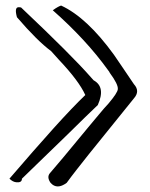

<svg xmlns="http://www.w3.org/2000/svg" viewBox="-20 -674 540 691"><path d="M220 -16Q185 10 162 -16Q148 -36 159 -50Q173 -66 207 -106.5Q241 -147 296 -214Q318 -240 336.5 -262.5Q355 -285 371 -302Q403 -340 404 -353Q406 -370 375 -412Q374 -414 373 -416Q372 -418 370 -420Q329 -477 279 -531Q229 -585 170 -637Q181 -645 188.5 -649Q196 -653 200 -654Q293 -611 390 -477Q401 -461 419 -434.5Q437 -408 462 -371Q485 -346 462 -320Q455 -311 414 -260.5Q373 -210 299 -118Q276 -89 256 -63.5Q236 -38 220 -16ZM59 -31Q59 -16 39 -18Q26 -19 14 -31Q105 -137 173 -212.5Q241 -288 287 -332Q264 -383 191 -460Q172 -481 164 -490Q114 -527 41 -612Q31 -648 47 -648Q53 -648 56 -647Q238 -475 308 -395Q310 -393 312.5 -390Q315 -387 317 -385Q361 -361 332 -296Q296 -262 222 -189Q167 -136 126.5 -96.5Q86 -57 59 -31Z"/></svg>

Font: New Tegomin
Style: Regular
Weight: 400
Designer: Kyosuke Nagai
Version: Version 1.000